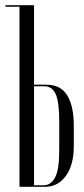

<svg xmlns="http://www.w3.org/2000/svg" viewBox="-20 -719 323 739"><path d="M159 -393Q214 -393 239 -351.5Q264 -310 264 -236V-156Q264 -84 233.5 -42Q203 0 153 0H55V-693H1V-699H111V-393ZM208 -252Q208 -326 194.5 -356.5Q181 -387 150 -387H111V-6H149Q176 -6 192 -36Q208 -66 208 -140Z"/></svg>

Font: Moniqa Cond Display
Style: Regular
Weight: 400
Width: 3
Designer: Rajesh Rajput
Foundry: Rajesh Rajput
Version: Version 1.000